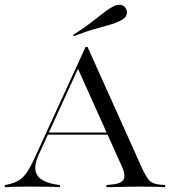

<svg xmlns="http://www.w3.org/2000/svg" viewBox="-29 -776 708 796"><path d="M131.5 -134.7Q107.3 -81.5 124.2 -51.6Q141.1 -21.8 202.4 -11.3L219.4 -8.9V0Q196.8 -1.6 159.7 -2Q122.6 -2.4 79.8 -2.4Q49.2 -2.4 27.4 -1.6Q5.6 -0.8 -8.9 0V-8.9L0.8 -10.5Q29.8 -16.9 48 -27.4Q66.1 -37.9 81.5 -60.1Q96.8 -82.3 115.3 -122.6L325.8 -581.5H333.9L563.7 -70.2Q574.2 -50 582.7 -37.1Q591.1 -24.2 602.8 -18.5Q614.5 -12.9 633.9 -10.5L655.6 -8.9V0Q644.4 -0.8 629 -1.2Q613.7 -1.6 595.6 -2Q577.4 -2.4 556.5 -2.4H554.8H554Q532.3 -2.4 512.5 -2Q492.7 -1.6 475 -1.2Q457.3 -0.8 441.5 -0.4Q425.8 0 412.1 0V-8.9L437.9 -11.3Q475 -15.3 483.5 -32.3Q491.9 -49.2 478.2 -81.5L291.9 -496L300 -503.2ZM163.7 -217.7 168.5 -226.6H452.4L455.6 -217.7ZM277.4 -625.8 274.2 -631.5Q308.1 -652.4 333.1 -671Q358.1 -689.5 376.6 -704.4Q395.2 -719.4 410.9 -730.6Q426.6 -741.9 441.9 -750Q460.5 -758.9 474.2 -755.2Q487.9 -751.6 493.5 -739.5Q500 -727.4 495.2 -713.7Q490.3 -700 471.8 -691.1Q451.6 -680.6 425.4 -673Q399.2 -665.3 363.3 -655.6Q327.4 -646 277.4 -625.8Z"/></svg>

Font: Playfair 144pt SemiExpanded Light
Style: Regular
Weight: 300
Width: 6
Designer: Claus Eggers Sørensen
Foundry: Claus Eggers Sørensen
Version: Version 2.203